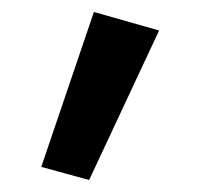

<svg xmlns="http://www.w3.org/2000/svg" viewBox="-20 -130 354 321"><path d="M137 -110 49 149 129 171 246 -79Z"/></svg>

Font: Jost Medium
Style: Regular
Weight: 500
Version: Version 3.710